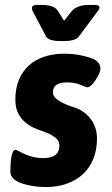

<svg xmlns="http://www.w3.org/2000/svg" viewBox="-20 -748 454 776"><path d="M251 -415Q194 -415 194 -375Q194 -364 201.5 -355Q209 -346 222 -338.5Q235 -331 250.5 -324.5Q266 -318 283 -313Q299 -308 315 -297Q331 -286 344 -270.5Q357 -255 364.5 -234Q372 -213 372 -188Q372 -142 357 -105.5Q342 -69 315 -44Q288 -19 250 -5.5Q212 8 166 8Q130 8 92 0Q22 -16 22 -53Q22 -143 44 -143Q45 -143 62 -134Q108 -109 154 -109Q220 -109 220 -159Q220 -180 201.5 -193.5Q183 -207 157 -216Q138 -222 118 -231Q98 -240 81 -254.5Q64 -269 53 -291Q42 -313 42 -346Q42 -391 56.5 -425.5Q71 -460 97 -483.5Q123 -507 159.5 -519Q196 -531 240 -531Q293 -531 340 -516Q386 -503 386 -470Q386 -455 366 -424Q346 -395 333 -395Q330 -395 306 -405Q282 -415 251 -415ZM225 -582Q176 -582 166 -601L112 -703Q109 -710 109 -715Q109 -728 128 -728H150Q199 -728 214 -704L239 -664L270 -703Q279 -714 296 -721Q313 -728 339 -728H363Q382 -728 382 -718Q382 -710 375 -703L299 -601Q286 -582 236 -582Z"/></svg>

Font: AsCom
Style: Bold Italic
Weight: 700
Italic angle: -48°
Designer: AsCom
Foundry: AsCom
Version: Version 1.001